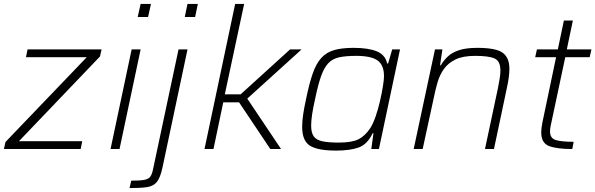

<svg xmlns="http://www.w3.org/2000/svg" viewBox="-21 -763 3048 983"><path d="M-1 0 7 -36 423 -470H112L120 -510H499L491 -474L76 -40H400L392 0Z M684 -676 699 -743H752L737 -676ZM545 0 653 -510H699L591 0Z M925 -676 939 -743H992L978 -676ZM642 200 651 162Q695 162 717 158Q739 154 748 142Q757 130 762 106L893 -510H939L811 94Q800 146 782.5 168Q765 190 732 195Q699 200 642 200Z M1026 0 1183 -743H1229L1130 -280H1211L1464 -510H1523L1245 -258L1418 0H1363L1203 -239H1122L1072 0Z M1700 8Q1606 8 1566 -17Q1526 -42 1526 -114Q1526 -141 1531 -176Q1536 -211 1546 -256Q1562 -335 1580 -386.5Q1598 -438 1624 -466.5Q1650 -495 1689.5 -506.5Q1729 -518 1789 -518Q1865 -518 1908.5 -500Q1952 -482 1961 -438H1966L1987 -510H2027L1919 0H1880L1891 -81H1887Q1860 -24 1815.5 -8Q1771 8 1700 8ZM1712 -33Q1781 -33 1814.5 -50Q1848 -67 1874 -106Q1889 -129 1902 -166.5Q1915 -204 1924.5 -245.5Q1934 -287 1939.5 -321.5Q1945 -356 1945 -373Q1945 -430 1912 -453.5Q1879 -477 1803 -477Q1749 -477 1715 -469.5Q1681 -462 1659.5 -439Q1638 -416 1622.5 -372Q1607 -328 1592 -255Q1582 -211 1577 -177.5Q1572 -144 1572 -120Q1572 -83 1585.5 -64.5Q1599 -46 1630 -39.5Q1661 -33 1712 -33Z M2097 0 2206 -510H2244L2232 -429H2236Q2250 -453 2271.5 -473.5Q2293 -494 2329 -506Q2365 -518 2423 -518Q2518 -518 2552.5 -493Q2587 -468 2587 -411Q2587 -372 2575 -317L2508 0H2462L2528 -310Q2534 -339 2537.5 -362Q2541 -385 2541 -402Q2541 -450 2511.5 -463.5Q2482 -477 2412 -477Q2349 -477 2311 -458.5Q2273 -440 2251.5 -409.5Q2230 -379 2219 -341Q2208 -303 2200 -263L2143 0Z M2909 0Q2829 0 2789.5 -15.5Q2750 -31 2750 -85Q2750 -106 2756 -136L2826 -470H2719L2728 -510H2835L2866 -658H2912L2881 -510H3007L2998 -470H2873L2799 -122Q2797 -115 2796 -106Q2795 -97 2795 -90Q2795 -55 2824.5 -46Q2854 -37 2916 -37Z"/></svg>

Font: Saira ExtraLight
Style: Italic
Weight: 200
Italic angle: -12°
Designer: Hector Gatti with collaboration of the Omnibus-Type team
Foundry: Omnibus-Type
Version: Version 1.100; ttfautohint (v1.8.3)